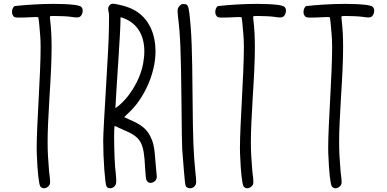

<svg xmlns="http://www.w3.org/2000/svg" viewBox="-20 -820 2097 1040"><path d="M388 -793C354 -797.3 313.4 -799 271.3 -799C195.6 -799 114.9 -793.4 59 -787C50.5 -782 45 -768.1 45 -755C45 -749.6 46 -744.4 48 -740C54.7 -727.5 57.9 -724.7 81.3 -724.7C86 -724.7 91.5 -724.8 98 -725C100.2 -724.9 102.5 -724.9 104.8 -724.9C126.1 -724.9 152.4 -727.8 172.1 -727.8C177.7 -727.8 182.7 -727.6 187 -727C189 -724 194 -683 197 -636C199.1 -617.7 200 -592.3 200 -562.1C200 -413.5 178.7 -147.2 178.7 -18C178.7 -0.2 179.1 15.1 180 27C183 112 191 178 198 189C202.7 196.2 210.1 199.7 218.1 199.7C228.8 199.7 240.5 193.5 248 182C250.3 178.3 251.5 173.8 251.5 165C251.5 154.6 249.8 138.2 246 110C240.5 46.3 237.9 0 237.9 -51.5C237.9 -112.3 241.5 -180.4 248 -293C255.7 -412.4 259.5 -496.9 259.5 -564.9C259.5 -620.4 256.9 -664.8 252 -708C250 -720 250 -731 251 -732C252 -733 261.9 -733.4 275.6 -733.4C303 -733.4 345.7 -731.7 363 -729C378.7 -726.6 389 -725.4 396.5 -725.4C404.6 -725.4 409.3 -726.9 414 -730C422.5 -736.4 428 -749.8 428 -762C428 -767 427 -771.9 425 -776C419 -786 415 -788 388 -793Z M796 -670C763 -738 708 -778 622 -795C607.6 -798.2 598.3 -799.7 591.6 -799.7C583.5 -799.7 579.4 -797.4 575 -793C568.9 -787.6 566 -779.5 566 -770.7C566 -766.5 566.7 -762.2 568 -758C569.9 -752.3 570.6 -745 570.6 -723.6C570.6 -711.2 570.4 -694.2 570 -670C570 -562 539 -135 539 -57C539 41 549 178 557 190C561.2 196.8 568.5 199.9 576.3 199.9C587 199.9 598.6 194 605 183C608.3 177.5 609.8 172 609.8 160.6C609.8 151.4 608.8 138.2 607 118C601.4 82.9 598.2 -12.2 598.2 -76.6C598.2 -103.9 598.8 -125.7 600 -135C601 -138 602 -138 611 -134C616 -131 633 -123 648 -117C745 -76 759 -50 766 90C768 117 770 144 771 149C774.6 162.7 783.4 170.7 795.2 170.7C799.7 170.7 804.7 169.5 810 167C822 161.4 829.5 152 829.5 135.7C829.5 131.6 829 127 828 122C827 112 824 82 822 55C817 -20 811 -48 794 -82C774 -122 745 -145 682 -172C667 -179 654 -185 653 -185C653 -186 664 -197 679 -211C751 -277 822.4 -411.1 822.4 -542.3C822.4 -586.1 814.5 -629.5 796 -670ZM633 -727C716.5 -703.3 761.8 -637.3 761.8 -541.8C761.8 -520.6 759.5 -498 755 -474C737 -380 674 -281 605 -234C612 -376 633 -639 633 -727Z M953 -788C945 -780 941.9 -773.8 941.9 -759.6C941.9 -752.4 942.7 -743.3 944 -731C957 -626 960 -546 963 -266C964 -133 966 -19 967 -12C971 35 980 168 985 185C988.3 195 998.5 199.8 1009.1 199.8C1017.5 199.8 1026.2 196.8 1032 191C1039.4 183.6 1042.6 178.1 1042.6 162.7C1042.6 153.1 1041.3 139.5 1039 119C1028 10 1025 -58 1023 -300C1021 -553 1018 -641 1006 -746C1000 -791 997 -798 974 -798C963 -798 961 -797 953 -788Z M1489 -793C1455 -797.3 1414.4 -799 1372.3 -799C1296.6 -799 1215.9 -793.4 1160 -787C1151.5 -782 1146 -768.1 1146 -755C1146 -749.6 1147 -744.4 1149 -740C1155.7 -727.5 1158.9 -724.7 1182.3 -724.7C1187 -724.7 1192.5 -724.8 1199 -725C1201.2 -724.9 1203.5 -724.9 1205.8 -724.9C1227.1 -724.9 1253.4 -727.8 1273.1 -727.8C1278.7 -727.8 1283.7 -727.6 1288 -727C1290 -724 1295 -683 1298 -636C1300.1 -617.7 1301 -592.3 1301 -562.1C1301 -413.5 1279.7 -147.2 1279.7 -18C1279.7 -0.2 1280.1 15.1 1281 27C1284 112 1292 178 1299 189C1303.7 196.2 1311.1 199.7 1319.1 199.7C1329.8 199.7 1341.5 193.5 1349 182C1351.3 178.3 1352.5 173.8 1352.5 165C1352.5 154.6 1350.8 138.2 1347 110C1341.5 46.3 1338.9 0 1338.9 -51.5C1338.9 -112.3 1342.5 -180.4 1349 -293C1356.7 -412.4 1360.5 -496.9 1360.5 -564.9C1360.5 -620.4 1357.9 -664.8 1353 -708C1351 -720 1351 -731 1352 -732C1353 -733 1362.9 -733.4 1376.6 -733.4C1404 -733.4 1446.7 -731.7 1464 -729C1479.7 -726.6 1490 -725.4 1497.5 -725.4C1505.6 -725.4 1510.3 -726.9 1515 -730C1523.5 -736.4 1529 -749.8 1529 -762C1529 -767 1528 -771.9 1526 -776C1520 -786 1516 -788 1489 -793Z M1967 -793C1933 -797.3 1892.4 -799 1850.3 -799C1774.6 -799 1693.9 -793.4 1638 -787C1629.5 -782 1624 -768.1 1624 -755C1624 -749.6 1625 -744.4 1627 -740C1633.7 -727.5 1636.9 -724.7 1660.3 -724.7C1665 -724.7 1670.5 -724.8 1677 -725C1679.2 -724.9 1681.5 -724.9 1683.8 -724.9C1705.1 -724.9 1731.4 -727.8 1751.1 -727.8C1756.7 -727.8 1761.7 -727.6 1766 -727C1768 -724 1773 -683 1776 -636C1778.1 -617.7 1779 -592.3 1779 -562.1C1779 -413.5 1757.7 -147.2 1757.7 -18C1757.7 -0.2 1758.1 15.1 1759 27C1762 112 1770 178 1777 189C1781.7 196.2 1789.1 199.7 1797.1 199.7C1807.8 199.7 1819.5 193.5 1827 182C1829.3 178.3 1830.5 173.8 1830.5 165C1830.5 154.6 1828.8 138.2 1825 110C1819.5 46.3 1816.9 0 1816.9 -51.5C1816.9 -112.3 1820.5 -180.4 1827 -293C1834.7 -412.4 1838.5 -496.9 1838.5 -564.9C1838.5 -620.4 1835.9 -664.8 1831 -708C1829 -720 1829 -731 1830 -732C1831 -733 1840.9 -733.4 1854.6 -733.4C1882 -733.4 1924.7 -731.7 1942 -729C1957.7 -726.6 1968 -725.4 1975.5 -725.4C1983.6 -725.4 1988.3 -726.9 1993 -730C2001.5 -736.4 2007 -749.8 2007 -762C2007 -767 2006 -771.9 2004 -776C1998 -786 1994 -788 1967 -793Z"/></svg>

Font: DIARIO_DE_ANDY
Style: Regular
Weight: 400
Version: Version 001.000